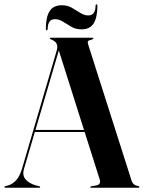

<svg xmlns="http://www.w3.org/2000/svg" viewBox="-26 -876 670 896"><path d="M161.5 -3Q161.5 0 157.5 0H-2Q-5.5 0 -5.5 -3Q-5.5 -6 -1.5 -7L17.5 -12.5Q33.5 -18 49.8 -35.5Q66 -53 77 -89.5L238.5 -639.5Q249.5 -676 218 -689.5Q212 -693 209.2 -694Q206.5 -695 206.5 -697Q206.5 -700 211.5 -700H406Q410 -700 410 -697Q410 -694 399.5 -690Q387 -688 384.5 -683.2Q382 -678.5 386.5 -665L588 -33Q595 -11 619 -8Q624.5 -6 624.5 -3Q624.5 0 620 0H399.5Q395 0 395 -3Q395 -5 401 -7L425 -11Q446.5 -16 439 -39.5L369 -260H136.5L86 -88Q77 -57.5 93.5 -38.8Q110 -20 140.5 -11L156.5 -7Q161.5 -6 161.5 -3ZM139.5 -269.5H366L248.5 -640.5ZM354 -739Q328 -739 307.2 -751Q286.5 -763 268 -774.8Q249.5 -786.5 230.5 -786.5Q197 -786.5 196.5 -741.5Q196.5 -735 192.5 -735Q188 -735 188 -741.5Q188 -795.5 205.2 -823.5Q222.5 -851.5 262.5 -851.5Q288.5 -851.5 309.2 -839.8Q330 -828 348.5 -816Q367 -804 386 -804Q419.5 -804 420 -849Q420 -855.5 424.5 -855.5Q428.5 -855.5 428.5 -849Q428.5 -795 411.2 -767Q394 -739 354 -739Z"/></svg>

Font: Fraunces 144pt SemiBold
Style: Regular
Weight: 600
Version: Version 1.000;[0bf87f6ff]